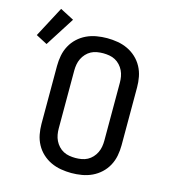

<svg xmlns="http://www.w3.org/2000/svg" viewBox="-193 -928 914 1033"><g transform="rotate(15 264.5 -411.5)"><path d="M300 8Q271 8 241.5 3Q212 -2 185.5 -14.5Q159 -27 137.5 -47Q116 -67 102 -93Q88 -119 82.5 -148Q77 -177 77 -206V-529Q77 -558 82.5 -587Q88 -616 102 -642Q116 -668 137.5 -688Q159 -708 185.5 -720.5Q212 -733 241.5 -738Q271 -743 300 -743Q329 -743 358.5 -738Q388 -733 414.5 -720.5Q441 -708 462.5 -688Q484 -668 498 -642Q512 -616 517.5 -587Q523 -558 523 -529V-206Q523 -177 517.5 -148Q512 -119 498 -93Q484 -67 462.5 -47Q441 -27 414.5 -14.5Q388 -2 358.5 3Q329 8 300 8ZM300 -76Q317 -76 334.5 -79Q352 -82 367 -90Q382 -98 394 -111Q406 -124 413.5 -139.5Q421 -155 424 -172Q427 -189 427 -206V-529Q427 -546 424 -563Q421 -580 413.5 -595.5Q406 -611 394 -624Q382 -637 367 -645Q352 -653 334.5 -656Q317 -659 300 -659Q283 -659 265.5 -656Q248 -653 233 -645Q218 -637 206 -624Q194 -611 186.5 -595.5Q179 -580 176 -563Q173 -546 173 -529V-206Q173 -189 176 -172Q179 -155 186.5 -139.5Q194 -124 206 -111Q218 -98 233 -90Q248 -82 265.5 -79Q283 -76 300 -76ZM-8 -628 -71 -661 19 -831 96 -791Z"/></g></svg>

Font: Iosevka SS04 Medium Extended
Style: Regular
Weight: 500
Width: 7
Monospace: yes
Designer: Belleve Invis
Foundry: Belleve Invis
Version: Version 19.0.0; ttfautohint (v1.8.4)